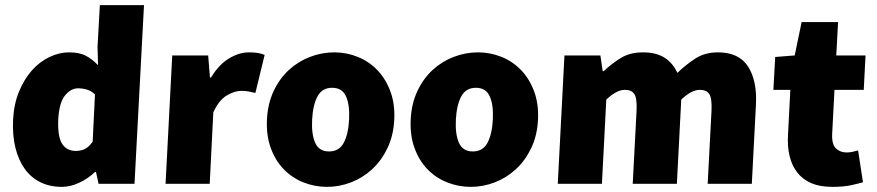

<svg xmlns="http://www.w3.org/2000/svg" viewBox="-20 -716 3416 748"><path d="M31 -250Q34 -311 54.5 -360Q75 -409 105 -442.5Q135 -476 173 -494Q211 -512 249 -512Q290 -512 315 -498.5Q340 -485 362 -462L360 -534L369 -696H541L504 0H364L354 -46H350Q323 -20 288.5 -4Q254 12 221 12Q174 12 137.5 -6Q101 -24 76.5 -58Q52 -92 40 -140.5Q28 -189 31 -250ZM207 -252Q204 -184 222 -156Q240 -128 275 -128Q295 -128 310.5 -135.5Q326 -143 341 -164L350 -348Q336 -362 318.5 -367Q301 -372 284 -372Q257 -372 234 -345Q211 -318 207 -252Z M651 -500H791L798 -414H802Q833 -465 872.5 -488.5Q912 -512 949 -512Q972 -512 986 -509.5Q1000 -507 1011 -502L975 -354Q961 -357 949 -359.5Q937 -362 920 -362Q893 -362 862.5 -343.5Q832 -325 811 -278L797 0H625Z M1020 -250Q1023 -312 1046 -361Q1069 -410 1105.5 -443.5Q1142 -477 1188 -494.5Q1234 -512 1282 -512Q1330 -512 1373.5 -494.5Q1417 -477 1449.5 -443.5Q1482 -410 1500.5 -361Q1519 -312 1516 -250Q1513 -188 1489.5 -139Q1466 -90 1429.5 -56.5Q1393 -23 1347.5 -5.5Q1302 12 1254 12Q1206 12 1162 -5.5Q1118 -23 1085.5 -56.5Q1053 -90 1035 -139Q1017 -188 1020 -250ZM1196 -250Q1193 -193 1208 -159.5Q1223 -126 1262 -126Q1301 -126 1319 -159.5Q1337 -193 1340 -250Q1343 -307 1328 -340.5Q1313 -374 1274 -374Q1235 -374 1217 -340.5Q1199 -307 1196 -250Z M1580 -250Q1583 -312 1606 -361Q1629 -410 1665.5 -443.5Q1702 -477 1748 -494.5Q1794 -512 1842 -512Q1890 -512 1933.5 -494.5Q1977 -477 2009.5 -443.5Q2042 -410 2060.5 -361Q2079 -312 2076 -250Q2073 -188 2049.5 -139Q2026 -90 1989.5 -56.5Q1953 -23 1907.5 -5.5Q1862 12 1814 12Q1766 12 1722 -5.5Q1678 -23 1645.5 -56.5Q1613 -90 1595 -139Q1577 -188 1580 -250ZM1756 -250Q1753 -193 1768 -159.5Q1783 -126 1822 -126Q1861 -126 1879 -159.5Q1897 -193 1900 -250Q1903 -307 1888 -340.5Q1873 -374 1834 -374Q1795 -374 1777 -340.5Q1759 -307 1756 -250Z M2179 -500H2319L2328 -439H2332Q2363 -468 2398.5 -490Q2434 -512 2485 -512Q2536 -512 2568.5 -491.5Q2601 -471 2619 -432Q2652 -464 2689 -488Q2726 -512 2777 -512Q2859 -512 2894.5 -456.5Q2930 -401 2925 -308L2909 0H2737L2752 -286Q2754 -334 2743 -350Q2732 -366 2706 -366Q2674 -366 2634 -328L2617 0H2445L2460 -286Q2462 -334 2451 -350Q2440 -366 2414 -366Q2382 -366 2342 -328L2325 0H2153Z M3059 -366H2993L3000 -494L3076 -500L3103 -630H3245L3238 -500H3352L3345 -366H3231L3222 -195Q3220 -153 3237 -137.5Q3254 -122 3278 -122Q3290 -122 3301.5 -124.5Q3313 -127 3323 -130L3342 -6Q3322 0 3293.5 6Q3265 12 3223 12Q3174 12 3140.5 -2.5Q3107 -17 3086 -44Q3065 -71 3056 -108.5Q3047 -146 3050 -192Z"/></svg>

Font: Kilde Sans Black
Style: Regular
Weight: 900
Italic angle: -3°
Designer: Paul D. Hunt
Foundry: Adobe Systems Incorporated
Version: Version 1.050;PS Version 1.000;hotconv 1.0.70;makeotf.lib2.5